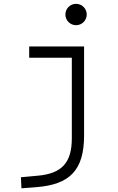

<svg xmlns="http://www.w3.org/2000/svg" viewBox="-20 -764 626 1018"><path d="M93.8 234.4 170.9 228.5C350.1 214.8 425.8 138.7 425.8 -45.9V-517.6H134.8V-458H360.8V-30.3C360.8 99.1 307.1 156.2 180.7 167.5L90.8 175.8ZM383.3 -630.4C414.6 -630.4 439.9 -655.8 439.9 -687C439.9 -718.3 414.6 -743.7 383.3 -743.7C352.1 -743.7 326.7 -718.3 326.7 -687C326.7 -655.8 352.1 -630.4 383.3 -630.4Z"/></svg>

Font: Cascadia Mono NF Light
Style: Regular
Weight: 300
Monospace: yes
Designer: Aaron Bell
Foundry: Saja Typeworks
Version: Version 2404.023